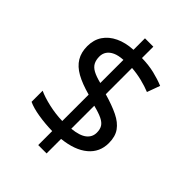

<svg xmlns="http://www.w3.org/2000/svg" viewBox="-233 -870 1039 1039"><g transform="rotate(45 286.0 -350.5)"><path d="M253 -49Q198 -50 146 -58.5Q94 -67 62 -82V-167Q96 -151 149 -139Q202 -127 253 -126V-328Q187 -346 145 -369.5Q103 -393 82.5 -427Q62 -461 62 -508Q62 -557 85.5 -592Q109 -627 152 -647.5Q195 -668 253 -671V-759H317V-672Q370 -671 413.5 -660.5Q457 -650 493 -635L466 -561Q434 -574 395.5 -583.5Q357 -593 317 -596V-395Q383 -376 427 -354.5Q471 -333 493.5 -301.5Q516 -270 516 -220Q516 -150 464 -106.5Q412 -63 317 -53V58H253ZM317 -131Q376 -137 403 -158.5Q430 -180 430 -214Q430 -239 420 -255.5Q410 -272 385.5 -284Q361 -296 317 -307ZM253 -594Q217 -592 194 -581.5Q171 -571 159.5 -554Q148 -537 148 -515Q148 -489 157.5 -470.5Q167 -452 190 -439.5Q213 -427 253 -417Z"/></g></svg>

Font: uhindi15
Style: Book
Weight: 400
Designer: Jelle Bosma - Monotype Design Team
Foundry: Monotype Imaging Inc.
Version: Version 2.003